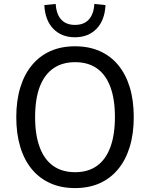

<svg xmlns="http://www.w3.org/2000/svg" viewBox="-20 -950 765 979"><path d="M363 9Q292 9 237 -15.5Q182 -40 143 -86.5Q104 -133 83.5 -200.5Q63 -268 63 -352Q63 -437 83.5 -504Q104 -571 143 -618Q182 -665 237 -689.5Q292 -714 363 -714Q433 -714 488.5 -689.5Q544 -665 582.5 -618.5Q621 -572 641.5 -505.5Q662 -439 662 -353Q662 -268 641.5 -201Q621 -134 582 -87Q543 -40 488 -15.5Q433 9 363 9ZM363 -72Q429 -72 474 -104Q519 -136 542.5 -199Q566 -262 566 -353Q566 -445 542.5 -507.5Q519 -570 474 -601.5Q429 -633 363 -633Q297 -633 251.5 -601Q206 -569 182.5 -507Q159 -445 159 -352Q159 -262 182.5 -199Q206 -136 251.5 -104Q297 -72 363 -72ZM362 -760Q294 -760 252 -803Q210 -846 206 -924L264 -930Q267 -878 292 -850.5Q317 -823 362 -823Q408 -823 433 -850.5Q458 -878 461 -930L518 -924Q514 -846 472 -803Q430 -760 362 -760Z"/></svg>

Font: Nunito Sans 10pt SemiCondensed Medium
Style: Regular
Weight: 500
Width: 4
Designer: Vernon Adams
Foundry: Vernon Adams
Version: Version 3.101;gftools[0.9.27]